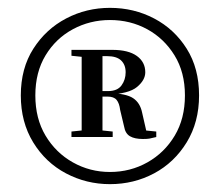

<svg xmlns="http://www.w3.org/2000/svg" viewBox="-20 -817 561 489"><path d="M378 -482V-468Q366 -465 360.5 -464Q355 -463 344 -463Q323 -463 311 -470Q299 -477 296 -495L286 -537Q284 -554 277 -562.5Q270 -571 254 -571H215V-585H255Q279 -585 289.5 -599.5Q300 -614 300 -633Q300 -652 288.5 -663Q277 -674 253 -674H215V-690H266Q307 -690 328.5 -674.5Q350 -659 350 -633Q350 -613 329 -595.5Q308 -578 254 -576L257 -580Q301 -579 319 -567Q337 -555 342 -530L355 -473L328 -487ZM210 -487H219L267 -482V-468H162V-482ZM210 -670 162 -675V-690H215V-672ZM70 -574Q70 -515 96 -471.5Q122 -428 165.5 -403.5Q209 -379 260 -379Q312 -379 355.5 -403.5Q399 -428 425 -471.5Q451 -515 451 -574Q451 -633 424.5 -676Q398 -719 355 -742.5Q312 -766 260 -766Q209 -766 165.5 -742.5Q122 -719 96 -676Q70 -633 70 -574ZM188 -468V-690H241V-468ZM33 -574Q33 -643 65 -693Q97 -743 148.5 -770Q200 -797 260 -797Q321 -797 372.5 -770Q424 -743 455.5 -693Q487 -643 487 -574Q487 -506 455.5 -454.5Q424 -403 372.5 -375.5Q321 -348 260 -348Q200 -348 148 -375.5Q96 -403 64.5 -454.5Q33 -506 33 -574Z"/></svg>

Font: Noto Serif JP ExtraLight
Style: Bold
Weight: 700
Version: Version 2.003-H1;hotconv 1.1.1;makeotfexe 2.6.0